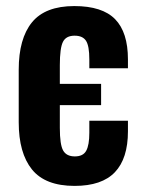

<svg xmlns="http://www.w3.org/2000/svg" viewBox="-20 -607 470 636"><path d="M227.1 8.8Q129.9 8.8 85.9 -45.7Q42 -100.1 42 -202.1V-376Q42 -479 85.9 -533Q129.9 -586.9 226.1 -586.9Q318.8 -586.9 361.3 -543.5Q403.8 -500 403.8 -410.2V-380.9H275.9V-410.2Q275.9 -455.1 264.9 -471.9Q253.9 -488.8 227.1 -488.8Q198.7 -488.8 188.5 -468.3Q178.2 -447.8 178.2 -391.1V-329.1H314.9V-258.8H178.2V-183.1Q178.2 -127.9 189.2 -108.4Q200.2 -88.9 228 -88.9Q255.4 -88.9 265.6 -107.7Q275.9 -126.5 275.9 -167V-207H403.8V-171.9Q403.8 -82 360.6 -36.6Q317.4 8.8 227.1 8.8Z"/></svg>

Font: Oswald Medium
Style: Regular
Weight: 500
Designer: Vernon Adams
Foundry: Vernon Adams
Version: Version 4.103